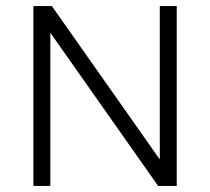

<svg xmlns="http://www.w3.org/2000/svg" viewBox="-20 -615 695 635"><path d="M90.5 0V-595H151.5L523 -67H508.5V-595H564.5V0H503L131.5 -528H146.5V0Z"/></svg>

Font: Encode Sans SC Condensed Thin Light
Style: Regular
Weight: 300
Version: Version 3.002